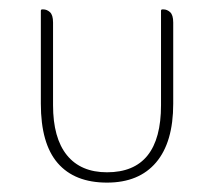

<svg xmlns="http://www.w3.org/2000/svg" viewBox="-20 -380 456 409"><path d="M208 9Q139 9 103 -32.5Q67 -74 67 -159V-357Q67 -360 70 -360H72Q80 -360 86.5 -354Q93 -348 93 -332V-156Q93 -86 122.5 -49.5Q152 -13 208 -13Q323 -13 323 -156V-357Q323 -360 326 -360H328Q336 -360 342.5 -354Q349 -348 349 -332V-159Q349 -77 312.5 -34Q276 9 208 9Z"/></svg>

Font: Zain ExtraLight
Style: Regular
Weight: 200
Designer: Zain,Boutros
Foundry: Mobile Telecommunications Company (Zain), 2024
Version: Version 1.51; ttfautohint (v1.8.4)